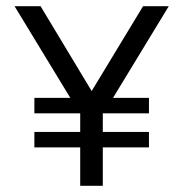

<svg xmlns="http://www.w3.org/2000/svg" viewBox="-20 -600 591 620"><path d="M27 -580 207 -284H91V-234H239V-174H91V-124H239V0H312V-124H461V-174H312V-234H461V-284H345L525 -580H442L276 -306L111 -580Z"/></svg>

Font: Charger Sport
Style: Df
Weight: 400
Designer: Jasper
Foundry: Cannot Into Space Fonts
Version: Version 1.1